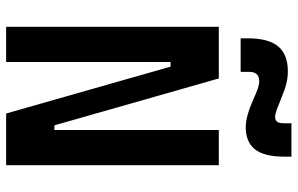

<svg xmlns="http://www.w3.org/2000/svg" viewBox="-192 -778 970 626"><g transform="rotate(90 293.0 -465.0)"><path d="M350.1 0 197.3 -536.1H182.1V0H67.4V-693.4H235.8L388.7 -157.2H403.8V-693.4H518.6V0ZM105 -764.6V-789.1Q105 -855.5 131.3 -887Q157.7 -918.5 212.4 -918.5Q231.9 -918.5 251.5 -913.8Q271 -909.2 294.4 -899.4Q321.8 -888.2 336.9 -882.6Q352.1 -877 361.8 -877Q381.8 -877 381.8 -903.3V-930.2H490.7V-905.8Q490.7 -842.3 467.3 -811.8Q443.8 -781.2 394 -781.2Q359.9 -781.2 304.7 -805.7Q284.7 -814.9 270 -820.1Q255.4 -825.2 245.6 -825.2Q214.4 -825.2 214.4 -793.9V-764.6Z"/></g></svg>

Font: Cascadia Code SemiBold
Style: Regular
Weight: 600
Monospace: yes
Designer: Aaron Bell
Foundry: Saja Typeworks
Version: Version 2404.023; ttfautohint (v1.8.4)